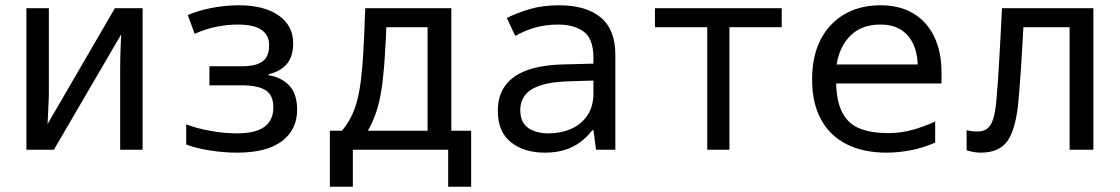

<svg xmlns="http://www.w3.org/2000/svg" viewBox="-20 -567 4240 727"><path d="M80 0V-536H165V-218Q165 -206 164.5 -191Q164 -176 163 -159Q162 -142 161.5 -126.5Q161 -111 160 -97L415 -536H520V0H435V-307Q435 -325 435.5 -348.5Q436 -372 437 -396Q438 -420 439 -437L184 0Z M878 11Q827 11 773.5 2.5Q720 -6 685 -20V-96Q728 -80 779.5 -71Q831 -62 877 -62Q948 -62 981.5 -87Q1015 -112 1015 -160Q1015 -207 985.5 -225.5Q956 -244 895 -244H773V-316H895Q948 -316 973.5 -334Q999 -352 999 -396Q999 -434 970 -454Q941 -474 880 -474Q843 -474 803 -466.5Q763 -459 717 -439L691 -510Q730 -527 781.5 -537Q833 -547 885 -547Q980 -547 1035 -508.5Q1090 -470 1090 -404Q1090 -352 1065.5 -324Q1041 -296 997 -286V-282Q1044 -275 1074.5 -244Q1105 -213 1105 -151Q1105 -76 1047.5 -32.5Q990 11 878 11Z M1229 140V-72H1315L1258 -53Q1287 -83 1305.5 -117Q1324 -151 1334 -192.5Q1344 -234 1349 -286Q1351 -304 1352.5 -322.5Q1354 -341 1355.5 -367.5Q1357 -394 1359 -434.5Q1361 -475 1363 -536H1689V-72H1764V140H1677V0H1316V140ZM1361 -54 1333 -72H1599V-464H1403L1444 -493Q1443 -458 1441 -422Q1439 -386 1437 -353Q1435 -320 1432 -291Q1425 -208 1407.5 -151.5Q1390 -95 1361 -54Z M2043 11Q1964 11 1914.5 -28.5Q1865 -68 1865 -147Q1865 -205 1893.5 -243.5Q1922 -282 1977 -301.5Q2032 -321 2111 -323L2227 -326V-348Q2227 -420 2190.5 -447Q2154 -474 2093 -474Q2046 -474 2006 -462.5Q1966 -451 1931 -431L1899 -499Q1937 -518 1985.5 -532.5Q2034 -547 2098 -547Q2199 -547 2254.5 -501Q2310 -455 2310 -359V0H2237L2227 -74H2223Q2201 -46 2174.5 -27Q2148 -8 2115.5 1.5Q2083 11 2043 11ZM2058 -62Q2103 -62 2141.5 -78.5Q2180 -95 2203.5 -129Q2227 -163 2227 -214V-262L2130 -259Q2066 -257 2026 -243.5Q1986 -230 1968 -206.5Q1950 -183 1950 -150Q1950 -104 1979.5 -83Q2009 -62 2058 -62Z M2658 0V-464H2460V-536H2940V-464H2742V0Z M3337 11Q3249 11 3185.5 -21Q3122 -53 3088.5 -115Q3055 -177 3055 -266Q3055 -354 3087 -416.5Q3119 -479 3177.5 -513Q3236 -547 3314 -547Q3387 -547 3438.5 -516Q3490 -485 3517.5 -428Q3545 -371 3545 -292V-251H3146Q3148 -180 3170.5 -138.5Q3193 -97 3236.5 -80Q3280 -63 3343 -63Q3390 -63 3434 -75Q3478 -87 3521 -107V-27Q3475 -7 3428.5 2Q3382 11 3337 11ZM3148 -323H3455Q3453 -370 3436.5 -403.5Q3420 -437 3389.5 -455.5Q3359 -474 3314 -474Q3243 -474 3201 -433Q3159 -392 3148 -323Z M3694 11Q3679 11 3666 8.5Q3653 6 3640 2V-74Q3653 -71 3661.5 -70Q3670 -69 3679 -69Q3703 -69 3717.5 -79.5Q3732 -90 3740.5 -116Q3749 -142 3753 -190Q3756 -225 3758.5 -258.5Q3761 -292 3763 -331Q3765 -370 3768 -419.5Q3771 -469 3774 -536H4120V0H4030V-464H3811L3857 -500Q3854 -446 3851.5 -401.5Q3849 -357 3846.5 -319Q3844 -281 3841.5 -247Q3839 -213 3836 -181Q3826 -77 3794.5 -33Q3763 11 3694 11Z"/></svg>

Font: Noto Sans Mono
Style: Regular
Weight: 400
Designer: Monotype Design Team
Foundry: Monotype Imaging Inc.
Version: Version 2.014